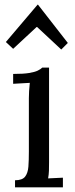

<svg xmlns="http://www.w3.org/2000/svg" viewBox="-20 -798 321 818"><path d="M44 -30Q75 -30 87 -45.5Q99 -61 101 -88.5Q103 -116 103 -152V-380Q103 -396 104 -410.5Q105 -425 107 -445Q89 -444 71.5 -443Q54 -442 36 -441V-483Q80 -483 104 -487Q128 -491 140.5 -497Q153 -503 160 -510H189V-106Q189 -86 188.5 -70.5Q188 -55 185 -38Q201 -39 216.5 -39.5Q232 -40 248 -41V0H44ZM140 -778H142L269 -615L241 -587L138 -683H136L36 -590L5 -619Z"/></svg>

Font: Lora
Style: Regular
Weight: 400
Designer: Olga Karpushina, Alexei Vanyashin (Cyrillic)
Foundry: Cyreal
Version: Version 3.005; ttfautohint (v1.8.4.7-5d5b)